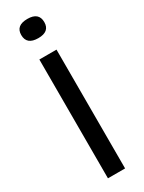

<svg xmlns="http://www.w3.org/2000/svg" viewBox="-183 -693 537 718"><g transform="rotate(-30 86.0 -333.5)"><path d="M49 0V-513H123V0ZM86 -584Q36 -584 36 -626Q36 -667 86 -667Q135 -667 135 -625Q135 -584 86 -584Z"/></g></svg>

Font: Bricolage Grotesque 48pt Light
Style: Regular
Weight: 300
Designer: Mathieu Triay
Foundry: Atelier Triay
Version: Version 1.000; ttfautohint (v1.8.4.7-5d5b);gftools[0.9.32]